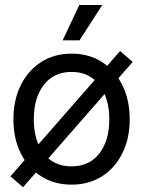

<svg xmlns="http://www.w3.org/2000/svg" viewBox="-20 -748 589 790"><path d="M274.4 11.7Q203.1 11.7 149.2 -22.7Q95.2 -57.1 65.2 -117.7Q35.2 -178.2 35.2 -256.8Q35.2 -335.9 65.2 -397Q95.2 -458 149.2 -492.7Q203.1 -527.3 274.4 -527.3Q346.2 -527.3 399.9 -492.7Q453.6 -458 483.6 -397Q513.7 -335.9 513.7 -256.8Q513.7 -178.2 483.6 -117.7Q453.6 -57.1 399.9 -22.7Q346.2 11.7 274.4 11.7ZM274.4 -63.5Q347.7 -63.5 388.7 -116.5Q429.7 -169.4 429.7 -256.8Q429.7 -345.2 388.4 -398.7Q347.2 -452.1 274.4 -452.1Q201.7 -452.1 160.4 -398.9Q119.1 -345.7 119.1 -256.8Q119.1 -168.9 160.2 -116.2Q201.2 -63.5 274.4 -63.5ZM74.7 22.5 22.9 -22.5 474.1 -538.1 525.9 -493.2ZM237.8 -582 306.2 -727.5H400.9L307.1 -582Z"/></svg>

Font: Inter Display
Style: Regular
Weight: 400
Designer: Rasmus Andersson
Foundry: rsms
Version: Version 4.001;git-9221beed3